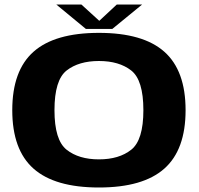

<svg xmlns="http://www.w3.org/2000/svg" viewBox="-20 -827 885 853"><path d="M419.5 6Q223.5 6 129 -77.8Q34.5 -161.5 34.5 -337.5Q34.5 -513.5 129 -597.2Q223.5 -681 419.5 -681Q615.5 -681 710 -597.2Q804.5 -513.5 804.5 -337.5Q804.5 -161.5 710 -77.8Q615.5 6 419.5 6ZM419.5 -119Q509 -119 563 -161.8Q617 -204.5 617 -337.5Q617 -471.5 563 -513.8Q509 -556 419.5 -556Q330 -556 276 -513.8Q222 -471.5 222 -337.5Q222 -204.5 276 -161.8Q330 -119 419.5 -119ZM361.5 -698.5 230 -807H341.5L421 -734.5L499 -807H611.5L479 -698.5Z"/></svg>

Font: Anybody ExtraExpanded Regular
Style: Bold
Weight: 700
Width: 8
Designer: Tyler Finck
Foundry: Etcetera Type Company
Version: Version 1.010; ttfautohint (v1.8.3) -l 8 -r 50 -G 200 -x 14 